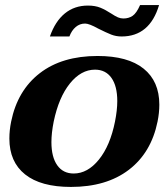

<svg xmlns="http://www.w3.org/2000/svg" viewBox="-20 -728 657 758"><path d="M327 -706Q356 -706 376.5 -697.5Q397 -689 420 -674Q435 -664 445.5 -659.5Q456 -655 467 -655Q488 -655 503.5 -665.5Q519 -676 533 -708H608Q571 -584 460 -584Q438 -584 419 -591.5Q400 -599 368 -615Q332 -635 316 -635Q295 -635 279 -621.5Q263 -608 254 -584H177Q198 -644 236 -675Q274 -706 327 -706ZM17 -181Q17 -214 24 -248Q49 -371 137 -439Q225 -507 365 -507Q485 -507 547 -457Q609 -407 609 -315Q609 -282 602 -248Q577 -125 488.5 -57.5Q400 10 260 10Q141 10 79 -39.5Q17 -89 17 -181ZM434 -248Q443 -293 443 -329Q443 -388 420 -420.5Q397 -453 355 -453Q300 -453 256 -398.5Q212 -344 192 -248Q183 -203 183 -167Q183 -108 206 -75.5Q229 -43 271 -43Q326 -43 370.5 -98Q415 -153 434 -248Z"/></svg>

Font: Trirong ExtraBold
Style: Italic
Weight: 800
Italic angle: -12°
Designer: Katatrad Team
Foundry: CadsonDemak
Version: Version 1.001